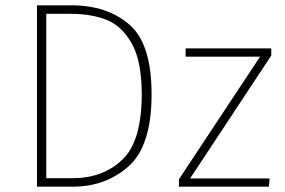

<svg xmlns="http://www.w3.org/2000/svg" viewBox="-20 -702 1070 722"><path d="M550 -348Q550 -154 464 -77Q378 0 253 0H119V-682H249Q382 -682 466 -610Q550 -538 550 -348ZM154 -650V-32H254Q367 -32 440 -101.5Q513 -171 513 -348Q513 -472 475.5 -538.5Q438 -605 380.5 -627.5Q323 -650 247 -650ZM1000 -493 695 -31H994L991 0H653V-28L958 -489H678V-520H1000Z"/></svg>

Font: FiraGO UltraLight
Style: Regular
Weight: 200
Designer: bBox Type
Foundry: bBox Type GmbH
Version: Version 1.001